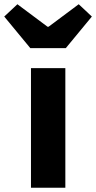

<svg xmlns="http://www.w3.org/2000/svg" viewBox="-70 -885 453 905"><path d="M76 0V-564H238V0ZM73 -658 -50 -807 12 -865 154 -759H159L301 -865L363 -807L240 -658Z"/></svg>

Font: Noto Sans TC ExtraBold
Style: Regular
Weight: 800
Designer: Ryoko NISHIZUKA  (kana, bopomofo & ideographs); Paul D. Hunt (Latin, Greek & Cyrillic); Sandoll Communications , Soo-you
Foundry: Adobe
Version: Version 2.004-H2;hotconv 1.0.118;makeotfexe 2.5.65603